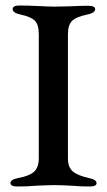

<svg xmlns="http://www.w3.org/2000/svg" viewBox="-20 -674 388 698"><path d="M18 -8Q18 -15 25 -19.5Q32 -24 47 -27Q86 -34 103.5 -49.5Q121 -65 121 -98V-550Q121 -584 107 -598.5Q93 -613 55 -621Q26 -627 26 -641Q26 -654 51 -654Q78 -654 120 -652Q158 -650 178 -650L234 -651Q272 -653 300 -653Q326 -653 326 -641Q326 -627 297 -621Q257 -613 242 -598Q227 -583 227 -550V-98Q227 -66 244.5 -51Q262 -36 302 -27Q317 -24 324 -19.5Q331 -15 331 -8Q331 4 306 4Q270 4 238 1Q198 -1 178 -1Q156 -1 114 1Q81 4 44 4Q18 4 18 -8Z"/></svg>

Font: EB Garamond Medium
Style: Regular
Weight: 500
Designer: Georg Duffner and Octavio Pardo
Foundry: Georg Duffner
Version: Version 1.000